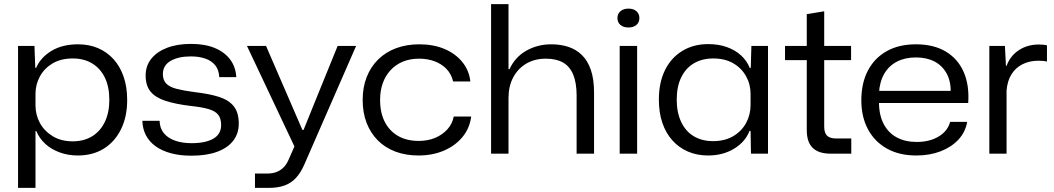

<svg xmlns="http://www.w3.org/2000/svg" viewBox="-20 -749 5140 936"><path d="M68 167V-525H148L152 -418H156Q178 -469 231 -501Q284 -533 360 -533Q414 -533 457.5 -514.5Q501 -496 533 -461Q565 -426 582.5 -375.5Q600 -325 600 -262Q600 -179 569.5 -118Q539 -57 485.5 -24Q432 9 359 9Q312 9 271 -6Q230 -21 201 -47.5Q172 -74 157 -110H153V167ZM334 -60Q389 -60 429 -84.5Q469 -109 491 -154.5Q513 -200 513 -262Q513 -326 491 -371Q469 -416 429 -440Q389 -464 335 -464Q277 -464 236.5 -440Q196 -416 174.5 -376.5Q153 -337 153 -291V-236Q153 -189 174.5 -149.5Q196 -110 237 -85Q278 -60 334 -60Z M912 10Q857 10 813 -2Q769 -14 738.5 -36Q708 -58 691.5 -89.5Q675 -121 674 -160H758Q759 -124 778.5 -100Q798 -76 833 -63.5Q868 -51 914 -51Q982 -51 1020 -73Q1058 -95 1058 -139Q1058 -172 1043.5 -190Q1029 -208 996 -217.5Q963 -227 906 -233Q833 -242 785 -258Q737 -274 713.5 -303Q690 -332 690 -381Q690 -428 717.5 -462.5Q745 -497 794.5 -516Q844 -535 911 -535Q979 -535 1027 -515Q1075 -495 1102 -459Q1129 -423 1132 -373H1049Q1047 -409 1029 -431Q1011 -453 980.5 -463.5Q950 -474 911 -474Q849 -474 811.5 -452Q774 -430 774 -388Q774 -359 790 -342Q806 -325 840.5 -316Q875 -307 928 -300Q1000 -292 1048 -276.5Q1096 -261 1120 -230.5Q1144 -200 1144 -146Q1144 -98 1117 -63Q1090 -28 1038.5 -9Q987 10 912 10Z M1223 167V97H1281Q1310 97 1329.5 89Q1349 81 1363.5 66Q1378 51 1388 27L1421 -48V-23L1184 -525H1277L1393 -257L1454 -116H1460L1517 -257L1626 -525H1716L1464 52Q1447 92 1423 118Q1399 144 1366.5 155.5Q1334 167 1290 167Z M2020 9Q1958 9 1907.5 -10Q1857 -29 1821.5 -65Q1786 -101 1767 -150.5Q1748 -200 1748 -262Q1748 -323 1767.5 -373Q1787 -423 1823.5 -459Q1860 -495 1911 -514Q1962 -533 2024 -533Q2093 -533 2146.5 -510.5Q2200 -488 2233.5 -447Q2267 -406 2273 -352H2189Q2180 -389 2156 -413.5Q2132 -438 2098 -450.5Q2064 -463 2023 -463Q1979 -463 1944 -448.5Q1909 -434 1884 -407Q1859 -380 1846 -343.5Q1833 -307 1833 -262Q1833 -199 1856 -154.5Q1879 -110 1921 -86Q1963 -62 2021 -62Q2066 -62 2101.5 -77Q2137 -92 2161 -118.5Q2185 -145 2192 -181H2277Q2270 -124 2234.5 -81Q2199 -38 2143.5 -14.5Q2088 9 2020 9Z M2374 0V-729H2459V-412H2464Q2491 -471 2546 -502Q2601 -533 2667 -533Q2713 -533 2751 -520.5Q2789 -508 2817 -480.5Q2845 -453 2860.5 -408Q2876 -363 2876 -298V0H2791V-283Q2791 -345 2774.5 -385Q2758 -425 2725 -444Q2692 -463 2641 -463Q2586 -463 2545 -438.5Q2504 -414 2481.5 -371Q2459 -328 2459 -272V0Z M3001 0V-525H3086V0ZM3044 -615Q3019 -615 3004.5 -627.5Q2990 -640 2990 -661Q2990 -682 3005 -694.5Q3020 -707 3044 -707Q3068 -707 3082.5 -694.5Q3097 -682 3097 -661Q3097 -639 3082 -627Q3067 -615 3044 -615Z M3432 9Q3378 9 3334 -10Q3290 -29 3258 -64.5Q3226 -100 3209 -150Q3192 -200 3192 -263Q3192 -347 3222 -407.5Q3252 -468 3306.5 -501Q3361 -534 3432 -534Q3483 -534 3523.5 -519.5Q3564 -505 3592.5 -479Q3621 -453 3635 -418H3640L3643 -525H3724V0H3641L3639 -111H3634Q3613 -57 3558.5 -24Q3504 9 3432 9ZM3456 -61Q3514 -61 3555 -85.5Q3596 -110 3617.5 -150Q3639 -190 3639 -237V-292Q3639 -338 3617 -377.5Q3595 -417 3554.5 -440.5Q3514 -464 3457 -464Q3403 -464 3363 -440.5Q3323 -417 3301 -372Q3279 -327 3279 -263Q3279 -201 3300.5 -155Q3322 -109 3362 -85Q3402 -61 3456 -61Z M4028 0Q3971 0 3942 -28Q3913 -56 3913 -115V-456H3807V-525H3913V-680L3998 -694V-525H4129V-456H3998V-132Q3998 -101 4012 -87.5Q4026 -74 4055 -74H4130V0Z M4447 9Q4364 9 4304 -24.5Q4244 -58 4211.5 -118.5Q4179 -179 4179 -260Q4179 -344 4211 -405Q4243 -466 4302.5 -499.5Q4362 -533 4445 -533Q4532 -533 4591 -497.5Q4650 -462 4678 -398Q4706 -334 4700 -247H4265Q4266 -185 4289 -142.5Q4312 -100 4353 -78.5Q4394 -57 4449 -57Q4512 -57 4556 -83.5Q4600 -110 4612 -155H4695Q4686 -104 4651.5 -67.5Q4617 -31 4564.5 -11Q4512 9 4447 9ZM4265 -295 4258 -306H4623L4615 -295Q4616 -353 4594.5 -391.5Q4573 -430 4535 -449.5Q4497 -469 4445 -469Q4392 -469 4352.5 -448.5Q4313 -428 4290.5 -389Q4268 -350 4265 -295Z M4803 0V-525H4879L4884 -428H4887Q4905 -477 4947 -504.5Q4989 -532 5044 -532Q5056 -532 5066.5 -531Q5077 -530 5084 -528V-449Q5076 -451 5065.5 -452Q5055 -453 5043 -453Q4999 -453 4965 -436Q4931 -419 4911 -387Q4891 -355 4887 -308V0Z"/></svg>

Font: Mona Sans SemiExpanded
Style: Regular
Weight: 400
Width: 6
Designer: Deni Anggara
Foundry: GitHub
Version: Version 2.000